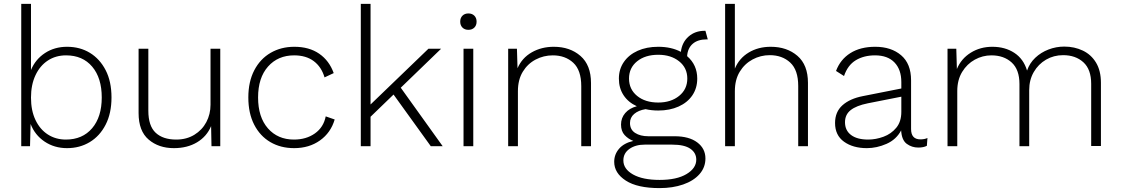

<svg xmlns="http://www.w3.org/2000/svg" viewBox="-20 -750 5752 985"><path d="M324 10Q259 10 209 -23.5Q159 -57 137 -114L134 0H89V-730H139V-391Q162 -446 211 -478Q260 -510 324 -510Q390 -510 441 -479Q492 -448 522 -390Q552 -332 552 -250Q552 -169 522 -110.5Q492 -52 440.5 -21Q389 10 324 10ZM318 -34Q403 -34 452.5 -92Q502 -150 502 -250Q502 -350 453 -408Q404 -466 319 -466Q266 -466 225.5 -439.5Q185 -413 162 -364Q139 -315 139 -249Q139 -183 162 -134.5Q185 -86 225.5 -60Q266 -34 318 -34Z M872 10Q794 10 742.5 -34Q691 -78 691 -170V-500H741V-182Q741 -104 778.5 -69Q816 -34 884 -34Q937 -34 977 -58.5Q1017 -83 1038.5 -123.5Q1060 -164 1060 -213V-500H1110V0H1065L1063 -103Q1041 -50 991 -20Q941 10 872 10Z M1490 -510Q1566 -510 1617.5 -474.5Q1669 -439 1692 -375L1645 -353Q1629 -407 1589.5 -436.5Q1550 -466 1489 -466Q1406 -466 1355 -408.5Q1304 -351 1304 -250Q1304 -149 1354.5 -91.5Q1405 -34 1488 -34Q1551 -34 1595.5 -65.5Q1640 -97 1651 -153L1697 -137Q1677 -69 1621.5 -29.5Q1566 10 1489 10Q1420 10 1367 -21Q1314 -52 1284 -110.5Q1254 -169 1254 -250Q1254 -331 1284.5 -389.5Q1315 -448 1368.5 -479Q1422 -510 1490 -510Z M2243 -500 2036 -300 2251 0H2190L1999 -265L1881 -151V0H1831V-730H1881V-214L2178 -500Z M2383 -597Q2364 -597 2352.5 -608.5Q2341 -620 2341 -639Q2341 -658 2352.5 -669.5Q2364 -681 2383 -681Q2402 -681 2413.5 -669.5Q2425 -658 2425 -639Q2425 -620 2413.5 -608.5Q2402 -597 2383 -597ZM2408 -500V0H2358V-500Z M2587 0V-500H2632L2635 -400Q2658 -453 2708 -481.5Q2758 -510 2821 -510Q2904 -510 2958 -463Q3012 -416 3012 -324V0H2962V-308Q2962 -390 2921 -428Q2880 -466 2816 -466Q2769 -466 2728 -444.5Q2687 -423 2662 -382Q2637 -341 2637 -282V0Z M3441 -51Q3515 -51 3557 -19.5Q3599 12 3599 63Q3599 109 3568.5 143.5Q3538 178 3484.5 196.5Q3431 215 3364 215Q3250 215 3190.5 176.5Q3131 138 3131 80Q3131 42 3156 13Q3181 -16 3229 -27Q3203 -37 3184.5 -57Q3166 -77 3166 -111Q3166 -145 3187.5 -170Q3209 -195 3247 -205Q3203 -225 3179 -261.5Q3155 -298 3155 -347Q3155 -395 3180.5 -432Q3206 -469 3251.5 -489.5Q3297 -510 3357 -510Q3424 -510 3473 -484Q3479 -533 3512.5 -562.5Q3546 -592 3595 -592H3599L3611 -548H3606Q3560 -548 3534 -525.5Q3508 -503 3505 -462Q3557 -417 3557 -347Q3557 -298 3532 -261Q3507 -224 3461.5 -203.5Q3416 -183 3357 -183Q3322 -183 3292 -190Q3255 -184 3233.5 -165.5Q3212 -147 3212 -119Q3212 -85 3238.5 -68Q3265 -51 3306 -51ZM3357 -469Q3290 -469 3248.5 -435.5Q3207 -402 3207 -347Q3207 -292 3248.5 -258Q3290 -224 3357 -224Q3422 -224 3464 -258Q3506 -292 3506 -347Q3506 -402 3464 -435.5Q3422 -469 3357 -469ZM3364 173Q3452 173 3502 143Q3552 113 3552 69Q3552 34 3521.5 13Q3491 -8 3429 -8H3287Q3240 -8 3209 14Q3178 36 3178 73Q3178 117 3227.5 145Q3277 173 3364 173Z M3700 0V-730H3750V-398Q3772 -451 3821 -480.5Q3870 -510 3934 -510Q4017 -510 4071 -463.5Q4125 -417 4125 -325V0H4075V-309Q4075 -391 4034 -429Q3993 -467 3929 -467Q3882 -467 3841 -445Q3800 -423 3775 -382Q3750 -341 3750 -282V0Z M4604 -329Q4604 -393 4569 -429.5Q4534 -466 4469 -466Q4412 -466 4370.5 -441Q4329 -416 4310 -360L4269 -386Q4291 -445 4342.5 -477.5Q4394 -510 4470 -510Q4552 -510 4603 -466.5Q4654 -423 4654 -338V-88Q4654 -35 4702 -35Q4723 -35 4738 -42L4735 -2Q4718 7 4691 7Q4658 7 4632 -12Q4606 -31 4603 -81Q4578 -34 4528 -12Q4478 10 4427 10Q4356 10 4310 -23Q4264 -56 4264 -119Q4264 -176 4302 -210Q4340 -244 4407 -257L4604 -296ZM4315 -123Q4315 -81 4346 -57.5Q4377 -34 4434 -34Q4473 -34 4512.5 -48.5Q4552 -63 4578 -94.5Q4604 -126 4604 -176V-254L4432 -220Q4373 -208 4344 -185Q4315 -162 4315 -123Z M4841 0V-500H4886L4889 -396Q4911 -449 4960 -479.5Q5009 -510 5071 -510Q5136 -510 5183.5 -479Q5231 -448 5249 -388Q5262 -426 5291 -453.5Q5320 -481 5359 -496Q5398 -511 5440 -511Q5492 -511 5535 -490.5Q5578 -470 5603 -428.5Q5628 -387 5628 -325V-1H5578V-320Q5578 -394 5538 -430.5Q5498 -467 5434 -467Q5386 -467 5346.5 -444Q5307 -421 5283.5 -380.5Q5260 -340 5260 -288V0H5210V-319Q5210 -393 5170 -429.5Q5130 -466 5066 -466Q5021 -466 4981 -444Q4941 -422 4916 -381Q4891 -340 4891 -283V0Z"/></svg>

Font: Work Sans Light
Style: Regular
Weight: 300
Designer: Wei Huang
Foundry: Wei Huang
Version: Version 2.012; ttfautohint (v1.8.3)